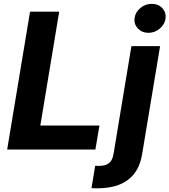

<svg xmlns="http://www.w3.org/2000/svg" viewBox="-20 -789 894 1013"><path d="M17.8 0 138.5 -727.3H292.3L192.8 -126.8H504.6L483.3 0ZM673.3 -545.5H824.6L729.4 27Q699.2 204.5 492.2 204.5Q484.7 204.5 462.7 203.8L482.2 85.6Q489.7 86.3 502.1 86.3Q537.6 86.3 555.6 71.2Q573.5 56.1 578.8 24.5ZM690 -692.5Q693.5 -724.1 720.2 -746.4Q746.8 -768.8 780.5 -768.8Q814.3 -768.8 835.8 -746.4Q857.2 -724.1 853.7 -692.5Q849.8 -660.9 823.3 -638.3Q796.9 -615.8 763.1 -615.8Q729.4 -615.8 707.7 -638.5Q686.1 -661.2 690 -692.5Z"/></svg>

Font: Karasuma Gothic
Style: Bold Italic
Weight: 700
Italic angle: 9.39998°
Designer: Rasmus Andersson / Ryoko Nishizuka
Foundry: Genbu
Version: Version 1.00